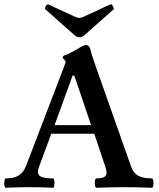

<svg xmlns="http://www.w3.org/2000/svg" viewBox="-24 -893 759 916"><path d="M3.9 -42Q29.3 -42 47.6 -47.9Q65.9 -53.7 79.3 -67.6Q92.8 -81.5 102.1 -106L283.2 -579.1Q289.1 -594.7 289.1 -597.7Q289.1 -600.1 286.6 -603.3Q284.2 -606.4 281.7 -609.4Q279.3 -611.8 277.1 -614.5Q274.9 -617.2 274.9 -619.1Q274.9 -627 291.5 -631.8Q294.9 -632.3 299.3 -634.8Q311.5 -639.6 342.3 -657.7Q359.4 -668 370.4 -673.1Q381.3 -678.2 386.2 -678.2Q394.5 -678.2 399.9 -672.4Q405.3 -666.5 407.7 -655.3Q410.2 -643.6 417 -622.3Q423.8 -601.1 433.1 -575.2L601.1 -99.1Q611.8 -67.9 635 -54.9Q658.2 -42 700.2 -42Q705.6 -42 707.5 -30.8Q709.5 -19.5 707.5 -8.3Q705.6 2.9 700.2 2.9Q634.3 0 568.4 0Q502 0 436 2.9Q431.2 2.9 429.2 -8.3Q427.2 -19.5 429.2 -30.8Q431.2 -42 436 -42Q460 -42 471.2 -47.4Q482.4 -52.7 483.9 -64.9Q485.4 -77.1 478 -99.1L425.8 -254.9H220.7L162.6 -98.1Q154.3 -76.2 158.4 -64.2Q162.6 -52.2 179.4 -47.1Q196.3 -42 229 -42Q233.4 -42 235.1 -30.8Q236.8 -19.5 235.1 -8.3Q233.4 2.9 229 2.9Q172.9 0 116.7 0Q60.5 0 3.9 2.9Q-1 2.9 -2.9 -8.3Q-4.9 -19.5 -2.9 -30.8Q-1 -42 3.9 -42ZM410.6 -295.9 330.6 -532.2H322.3L236.3 -295.9ZM330.6 -726.1 192.9 -848.1Q187.5 -853.5 194.8 -864.3Q198.2 -869.1 201.2 -871.1Q204.1 -873 205.6 -872.1L336.4 -812Q347.2 -807.6 355 -807.6Q363.8 -807.6 372.6 -812L502.4 -872.1H502.9Q505.9 -873.5 508.5 -871.6Q511.2 -869.6 514.6 -863.3Q518.1 -856.9 518.8 -853.5Q519.5 -850.1 517.6 -848.1L379.9 -726.1Q367.7 -715.3 355 -715.3Q342.8 -715.3 330.6 -726.1Z"/></svg>

Font: Junicode Two Beta VF
Style: Regular
Weight: 400
Designer: Peter S. Baker
Foundry: Briery Creek Software
Version: Version 1.031 beta; ttfautohint (v1.8.1.43-b0c9)